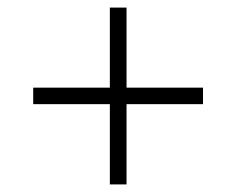

<svg xmlns="http://www.w3.org/2000/svg" viewBox="-20 -549 622 506"><path d="M269.5 -63V-274.5H67.5V-318H269.5V-529H313.5V-318H515V-274.5H313.5V-63Z"/></svg>

Font: Heraclito ExtraLight
Style: Regular
Weight: 200
Designer: Kostas Bartsokas (font) & Cristiano Sobral (main changes)
Foundry: Kostas Bartsokas (font) & Cristiano Sobral (main changes)
Version: Version 1.00;July 8, 2020;FontCreator 13.0.0.2655 64-bit